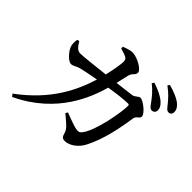

<svg xmlns="http://www.w3.org/2000/svg" viewBox="-185 -1055 1370 1370"><g transform="rotate(45 500.0 -370.5)"><path d="M808 -620C825 -596 837 -578 854 -578C872 -578 885 -591 885 -610C885 -630 877 -647 854 -668C825 -694 782 -714 728 -732L717 -716C763 -680 788 -646 808 -620ZM899 -696C919 -672 930 -653 948 -653C966 -653 977 -664 977 -684C977 -706 967 -725 941 -746C915 -766 872 -784 818 -799L807 -784C857 -747 879 -720 899 -696ZM432 -129C492 -79 519 -59 529 -24C536 4 545 15 570 15C618 15 673 -27 699 -80C756 -190 784 -331 800 -442C805 -475 836 -474 836 -499C836 -527 762 -586 735 -586C715 -586 704 -560 676 -557L538 -540L559 -632C569 -672 595 -672 595 -700C595 -729 515 -774 466 -775C442 -775 410 -763 387 -754L388 -737C407 -731 432 -725 450 -715C464 -707 467 -698 467 -678C466 -650 454 -583 441 -528C336 -516 234 -505 206 -505C174 -505 157 -534 139 -563L122 -559C119 -534 117 -510 126 -489C137 -459 183 -405 212 -405C234 -405 248 -420 279 -429C307 -436 370 -449 422 -458C376 -310 293 -127 67 39L82 58C393 -89 484 -348 520 -474C582 -484 656 -494 701 -494C708 -494 712 -490 712 -482C712 -418 674 -195 615 -119C601 -102 591 -99 565 -104C543 -108 493 -126 442 -146Z"/></g></svg>

Font: Noto Serif JP SemiBold
Style: Regular
Weight: 600
Designer: Ryoko NISHIZUKA 西塚涼子 (kana & ideographs); Frank Grießhammer (Latin, Greek & Cyrillic); Wenlong ZHANG 张文龙 (bopomofo); San
Foundry: Adobe
Version: Version 2.001;hotconv 1.1.0;makeotfexe 2.6.0